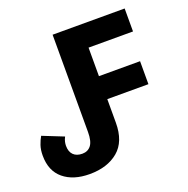

<svg xmlns="http://www.w3.org/2000/svg" viewBox="-146 -837 955 974"><g transform="rotate(-20 331.0 -349.5)"><path d="M176 15Q88 15 35.5 -28.5Q-17 -72 -17 -154Q-17 -186 -9 -209.5Q-1 -233 10 -252L123 -207Q116 -194 113.5 -182.5Q111 -171 111 -161Q111 -129 128 -112Q145 -95 176 -95Q206 -95 223 -117Q240 -139 240 -189V-714H629V-590H389V-436H611V-312H389V-185Q389 -83 330.5 -34Q272 15 176 15Z"/></g></svg>

Font: Noto Sans IKEA
Style: Bold
Weight: 600
Designer: Monotype Design Team
Foundry: Monotype Imaging Inc.
Version: Version 2.001